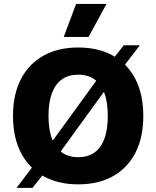

<svg xmlns="http://www.w3.org/2000/svg" viewBox="-20 -906 777 954"><path d="M252.4 -113.4 203.4 -154 471.8 -523.6 522.6 -485.8ZM62.2 27.4 186 -135.4 238.6 -94.8 141.6 27.4ZM547.8 -514.6 495.2 -554.8 595.4 -681.2H674.8ZM368.6 -670Q469.2 -670 541.6 -629.4Q614 -588.8 653 -512.8Q692 -436.8 692 -330Q692 -223.2 653 -147.2Q614 -71.2 541.6 -30.6Q469.2 10 368.6 10Q268.6 10 195.9 -30.6Q123.2 -71.2 83.9 -147.2Q44.6 -223.2 44.6 -330Q44.6 -436.8 83.9 -512.8Q123.2 -588.8 195.9 -629.4Q268.6 -670 368.6 -670ZM368.6 -535Q321 -535 288.1 -511.9Q255.2 -488.8 238.1 -443.4Q221 -398 221 -330Q221 -262.6 238.1 -216.9Q255.2 -171.2 288.1 -148.1Q321 -125 368.6 -125Q416.6 -125 449.3 -148.1Q482 -171.2 498.8 -216.9Q515.6 -262.6 515.6 -330Q515.6 -398 498.8 -443.4Q482 -488.8 449.3 -511.9Q416.6 -535 368.6 -535ZM358 -886.4H509.2L420.2 -722.6H296.8Z"/></svg>

Font: Work Sans
Style: Regular
Weight: 400
Designer: Wei Huang
Foundry: Wei Huang
Version: Version 2.006; ttfautohint (v1.8.1.43-b0c9)